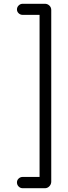

<svg xmlns="http://www.w3.org/2000/svg" viewBox="-20 -816 362 1019"><path d="M218 183H101Q88 183 79 174Q70 165 70 152Q70 140 79 131.5Q88 123 101 123H215L190 148V-762L216 -737H101Q88 -737 79 -745.5Q70 -754 70 -766Q70 -778 79 -787Q88 -796 101 -796H218Q232 -796 242 -786.5Q252 -777 252 -763V148Q252 162 242 172.5Q232 183 218 183Z"/></svg>

Font: National Park Light
Style: Regular
Weight: 300
Designer: Andrea Herstowski, Ben Hoepner
Version: Version 1.009